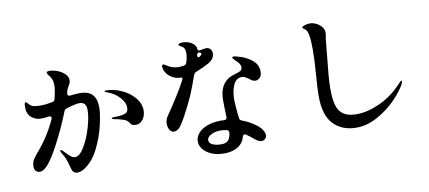

<svg xmlns="http://www.w3.org/2000/svg" viewBox="-75 -1090 3150 1411"><g transform="rotate(-10 1500.0 -384.5)"><path d="M653 -448Q653 -404 633.5 -318Q614 -232 571 -146.5Q528 -61 461 -20Q436 -5 414 -5Q390 -5 380.5 -19.5Q371 -34 363 -68Q350 -123 323 -164Q315 -177 315 -184Q315 -189 319 -189Q328 -189 345 -169Q367 -145 383 -132.5Q399 -120 416 -120Q449 -120 484 -178Q519 -236 542 -314Q565 -392 565 -443Q565 -477 552 -491Q539 -505 515 -505Q486 -505 418 -484Q401 -479 396 -465Q351 -349 286 -226Q245 -148 209 -103.5Q173 -59 142 -59Q123 -59 112 -71Q101 -83 101 -103Q101 -133 113 -153.5Q125 -174 153 -206Q240 -308 292 -424Q295 -430 295 -435Q295 -442 289.5 -445Q284 -448 274 -447Q241 -442 218 -442Q177 -442 146.5 -468Q116 -494 116 -543Q116 -580 125 -580Q133 -580 144 -566Q159 -547 179 -542Q199 -537 235 -537Q266 -537 319 -547Q336 -550 340 -567Q350 -609 353 -632Q356 -652 356 -667Q356 -693 348.5 -712Q341 -731 324 -750Q317 -758 317 -766Q317 -777 337 -777Q363 -777 395 -765.5Q427 -754 450 -732.5Q473 -711 473 -682Q473 -673 469 -664Q465 -655 460 -646Q445 -623 441 -603L439 -593Q438 -590 438 -586Q438 -578 444.5 -574Q451 -570 461 -572Q501 -577 530 -577Q593 -577 623 -545Q653 -513 653 -448ZM970 -371Q970 -331 949 -303.5Q928 -276 897 -276Q876 -276 868 -281.5Q860 -287 853 -298Q843 -316 821 -325Q786 -338 741 -346Q729 -348 729 -354Q729 -360 754 -360Q802 -360 828.5 -369Q855 -378 855 -413Q855 -448 823 -485Q791 -522 745 -541Q727 -548 720 -551Q711 -556 711 -559Q711 -563 723 -563Q778 -563 836 -537.5Q894 -512 932 -467.5Q970 -423 970 -371Z M1381 -563Q1360 -503 1329 -425Q1298 -355 1258.5 -282Q1219 -209 1201 -194Q1181 -178 1163 -178Q1143 -178 1131.5 -198.5Q1120 -219 1120 -243Q1120 -274 1138 -300Q1237 -444 1285 -535Q1291 -546 1291.5 -553Q1292 -560 1287 -560Q1249 -560 1220 -576Q1191 -592 1175.5 -616.5Q1160 -641 1160 -664Q1160 -678 1170 -678Q1176 -678 1194 -666Q1234 -639 1285 -639Q1291 -639 1319 -643Q1336 -648 1340 -663Q1352 -701 1352 -733Q1352 -766 1335 -778Q1326 -784 1319.5 -787.5Q1313 -791 1309.5 -794Q1306 -797 1306 -800Q1306 -806 1315 -809.5Q1324 -813 1338 -813Q1376 -813 1406.5 -793.5Q1437 -774 1437 -746Q1440 -733 1448 -733Q1451 -733 1455 -734Q1459 -735 1463 -735Q1472 -736 1482.5 -738.5Q1493 -741 1499 -741Q1520 -741 1532 -728.5Q1544 -716 1544 -694Q1544 -676 1532.5 -658.5Q1521 -641 1496 -627Q1455 -604 1401 -583Q1386 -577 1381 -563ZM1427 -699Q1427 -690 1431.5 -686.5Q1436 -683 1443 -687Q1461 -698 1461 -706Q1461 -711 1456 -714Q1449 -719 1443 -719Q1433 -719 1429 -708ZM1639 -333Q1639 -303 1647 -221L1650 -195Q1651 -178 1668 -172Q1724 -152 1773 -114Q1797 -96 1810.5 -74.5Q1824 -53 1824 -35Q1824 -20 1812.5 -9Q1801 2 1786 2Q1772 2 1757.5 -6.5Q1743 -15 1718 -36Q1707 -46 1681 -64Q1676 -68 1670 -68Q1659 -68 1654 -52Q1643 -8 1603 18Q1563 44 1498 44Q1446 44 1406 27Q1366 10 1344 -17.5Q1322 -45 1322 -75Q1322 -108 1345 -136Q1368 -164 1412.5 -181Q1457 -198 1519 -198Q1533 -198 1540 -197Q1563 -197 1561 -218Q1558 -286 1558 -343Q1558 -463 1642 -504Q1653 -509 1665.5 -513Q1678 -517 1683 -518Q1710 -526 1721.5 -533.5Q1733 -541 1733 -561Q1733 -574 1723 -587.5Q1713 -601 1697 -616Q1679 -632 1679 -638Q1679 -646 1690 -646Q1703 -646 1747 -631.5Q1791 -617 1828.5 -585Q1866 -553 1866 -503Q1866 -470 1850 -456.5Q1834 -443 1819 -443Q1806 -443 1796 -448.5Q1786 -454 1774 -464Q1757 -476 1747 -481.5Q1737 -487 1723 -487Q1679 -487 1659 -440Q1639 -393 1639 -333ZM1562 -98V-103Q1562 -119 1545 -122Q1520 -127 1500 -127Q1469 -127 1446 -118.5Q1423 -110 1411 -97.5Q1399 -85 1399 -73Q1399 -51 1423.5 -38.5Q1448 -26 1490 -26Q1523 -26 1540 -42.5Q1557 -59 1562 -98Z M2262 -388Q2272 -516 2272 -594Q2272 -664 2265 -703Q2258 -742 2239 -753Q2224 -762 2224 -767Q2224 -775 2244.5 -781.5Q2265 -788 2284 -788Q2307 -788 2331 -776Q2355 -764 2370.5 -744.5Q2386 -725 2386 -703Q2386 -687 2383 -673Q2379 -657 2378 -640L2368 -538Q2358 -443 2353.5 -390Q2349 -337 2349 -286Q2349 -210 2362.5 -164Q2376 -118 2410.5 -94.5Q2445 -71 2508 -71Q2589 -71 2683 -114Q2777 -157 2854 -241Q2869 -257 2874 -257Q2877 -257 2877 -253Q2877 -245 2868 -227Q2844 -182 2786 -122Q2728 -62 2649 -18Q2570 26 2489 26Q2384 26 2319.5 -39.5Q2255 -105 2255 -253Q2255 -299 2262 -388Z"/></g></svg>

Font: Shippori Antique B1
Style: Regular
Weight: 400
Designer: FONTDASU
Foundry: FONTDASU / Google Inc. / but / Adobe
Version: Version 2.001